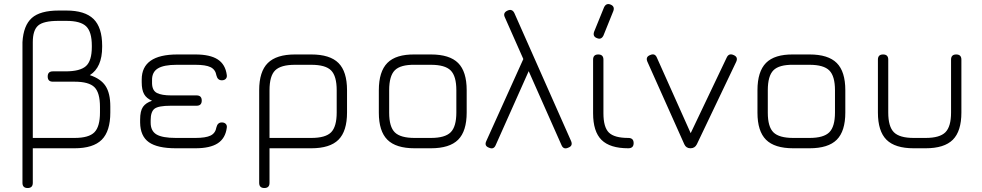

<svg xmlns="http://www.w3.org/2000/svg" viewBox="-20 -746 4941 966"><path d="M93 174V-534Q98 -618 140 -655.5Q182 -693 276 -693H314Q407 -693 450.5 -650.5Q494 -608 494 -516V-510Q494 -407 432 -368Q487 -350 511 -313.5Q535 -277 535 -210V-180Q535 -86 492 -43Q449 0 355 0H145V174Q145 200 119 200Q93 200 93 174ZM145 -52H355Q427 -52 455 -80.5Q483 -109 483 -180V-208Q483 -280 455 -307.5Q427 -335 355 -335H246Q220 -335 220 -361Q220 -387 246 -387H310Q383 -387 412.5 -413.5Q442 -440 442 -510V-516Q442 -586 413.5 -613.5Q385 -641 314 -641H274Q199 -641 172 -617.5Q145 -594 145 -534Z M685 -129V-144Q685 -188 699.5 -208.5Q714 -229 745 -239Q717 -251 705 -272.5Q693 -294 693 -332V-346Q693 -472 873 -472H963Q1037 -472 1075.5 -447Q1114 -422 1121 -369Q1123 -357 1116 -349.5Q1109 -342 1096 -342Q1075 -342 1069 -366Q1064 -396 1039.5 -408Q1015 -420 963 -420H869Q804 -420 774 -401.5Q744 -383 745 -342V-326Q746 -290 770 -278Q794 -266 841 -266H969Q995 -266 995 -240Q995 -214 969 -214H839Q777 -214 757.5 -199Q738 -184 738 -141V-129Q738 -87 767.5 -69.5Q797 -52 865 -52H963Q1015 -52 1039.5 -64Q1064 -76 1069 -106Q1075 -130 1096 -130Q1109 -130 1116 -122.5Q1123 -115 1121 -103Q1114 -50 1075.5 -25Q1037 0 963 0H865Q772 0 729 -30.5Q686 -61 685 -129Z M1284 174V-292Q1284 -386 1327.5 -429Q1371 -472 1464 -472H1546Q1640 -472 1683 -429Q1726 -386 1726 -292V-180Q1726 -86 1683 -43Q1640 0 1546 0H1336V174Q1336 200 1310 200Q1284 200 1284 174ZM1336 -52H1546Q1618 -52 1646 -80.5Q1674 -109 1674 -180V-292Q1674 -363 1646 -391.5Q1618 -420 1546 -420H1464Q1393 -420 1364.5 -392Q1336 -364 1336 -292Z M2066 0Q1972 0 1929 -43Q1886 -86 1886 -179V-292Q1886 -386 1929 -429.5Q1972 -473 2066 -472H2148Q2242 -472 2285 -429Q2328 -386 2328 -292V-180Q2328 -86 2285 -43Q2242 0 2148 0ZM1938 -179Q1938 -108 1966.5 -80Q1995 -52 2066 -52H2148Q2219 -52 2247.5 -80.5Q2276 -109 2276 -180V-292Q2276 -363 2247.5 -391.5Q2219 -420 2148 -420H2066Q1995 -421 1966.5 -392.5Q1938 -364 1938 -292Z M2520 -659Q2509 -682 2534 -693Q2557 -703 2568 -680L2853 -37Q2864 -12 2839 -3Q2815 8 2805 -16L2640 -388L2474 -16Q2464 8 2440 -3Q2415 -12 2427 -37L2613 -449Z M2984 -554Q2961 -562 2969 -586L3019 -709Q3030 -732 3052 -723Q3074 -714 3066 -691L3016 -567Q3005 -545 2984 -554ZM3141 0Q3049 0 3006.5 -42Q2964 -84 2964 -176V-446Q2964 -472 2990 -472Q3016 -472 3016 -446V-176Q3016 -106 3043.5 -79Q3071 -52 3141 -52Q3168 -52 3168 -26Q3168 0 3141 0Z M3486 -20Q3476 0 3454 0Q3432 0 3423 -20L3237 -436Q3227 -460 3251 -469Q3275 -480 3285 -456L3455 -76L3636 -456Q3647 -480 3671 -469Q3695 -459 3684 -435Z M3971 0Q3877 0 3834 -43Q3791 -86 3791 -179V-292Q3791 -386 3834 -429.5Q3877 -473 3971 -472H4053Q4147 -472 4190 -429Q4233 -386 4233 -292V-180Q4233 -86 4190 -43Q4147 0 4053 0ZM3843 -179Q3843 -108 3871.5 -80Q3900 -52 3971 -52H4053Q4124 -52 4152.5 -80.5Q4181 -109 4181 -180V-292Q4181 -363 4152.5 -391.5Q4124 -420 4053 -420H3971Q3900 -421 3871.5 -392.5Q3843 -364 3843 -292Z M4397 -180V-446Q4397 -472 4423 -472Q4449 -472 4449 -446V-180Q4449 -109 4477.5 -80.5Q4506 -52 4577 -52H4637Q4708 -52 4736.5 -80.5Q4765 -109 4765 -180V-446Q4765 -472 4791 -472Q4817 -472 4817 -446V-180Q4817 -86 4774 -43Q4731 0 4637 0H4577Q4483 0 4440 -43Q4397 -86 4397 -180Z"/></svg>

Font: Jura
Style: Regular
Weight: 400
Designer: Daniel Johnson, Alexei Vanyashin
Foundry: Daniel Johnson
Version: Version 5.103